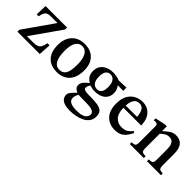

<svg xmlns="http://www.w3.org/2000/svg" viewBox="95 -1319 2388 2388"><g transform="rotate(45 1288.5 -125.0)"><path d="M425 0H32V-34L306 -425V-428H186Q131 -428 111 -399.5Q91 -371 84 -322H49L54 -473H432V-438L157 -47V-44H270Q311 -44 336 -54Q361 -64 375 -89.5Q389 -115 398 -163H435Z M733 10Q624 10 563.5 -53.5Q503 -117 503 -241Q503 -313 530.5 -368Q558 -423 609.5 -454Q661 -485 734 -485Q842 -485 901.5 -421.5Q961 -358 961 -248Q961 -121 899 -55.5Q837 10 733 10ZM737 -33Q794 -33 822 -79Q850 -125 850 -242Q850 -334 820 -389Q790 -444 729 -444Q675 -444 645 -395Q615 -346 615 -253Q615 -138 646 -85Q677 -32 737 -33Z M1188 235Q1121 235 1083.5 219.5Q1046 204 1030.5 179.5Q1015 155 1015 127Q1015 101 1035 75Q1055 49 1094 13V9Q1075 2 1055 -17Q1035 -36 1035 -65Q1035 -99 1059 -127.5Q1083 -156 1118 -183V-187Q1086 -205 1064 -236Q1042 -267 1042 -321Q1042 -373 1067.5 -409.5Q1093 -446 1136 -465Q1179 -484 1232 -484Q1262 -484 1293.5 -478.5Q1325 -473 1351 -462L1483 -467V-410L1389 -412V-408Q1399 -393 1410.5 -369Q1422 -345 1422 -307Q1422 -257 1397.5 -222.5Q1373 -188 1331 -171Q1289 -154 1236 -154Q1212 -154 1190 -158Q1168 -162 1147 -169Q1138 -157 1131 -139Q1124 -121 1124 -108Q1124 -94 1133.5 -86Q1143 -78 1169 -74Q1195 -70 1246 -70Q1316 -70 1367 -62.5Q1418 -55 1446 -29.5Q1474 -4 1474 52Q1474 103 1447.5 138.5Q1421 174 1378 195Q1335 216 1285 225.5Q1235 235 1188 235ZM1124 18Q1100 62 1100 94Q1100 135 1135.5 155Q1171 175 1249 175Q1307 175 1341.5 162Q1376 149 1391 128.5Q1406 108 1406 88Q1406 62 1390.5 48.5Q1375 35 1350 29Q1325 23 1296.5 21.5Q1268 20 1241 20Q1181 19 1158 18.5Q1135 18 1124 18ZM1237 -193Q1272 -193 1295 -218.5Q1318 -244 1318 -313Q1318 -375 1294 -409.5Q1270 -444 1226 -444Q1189 -444 1166.5 -416Q1144 -388 1144 -325Q1144 -259 1168.5 -226Q1193 -193 1237 -193Z M1750 10Q1654 10 1593 -53Q1532 -116 1532 -237Q1532 -321 1562 -376Q1592 -431 1642 -458Q1692 -485 1753 -485Q1838 -485 1890.5 -428Q1943 -371 1946 -263H1633Q1635 -165 1678 -120Q1721 -75 1783 -75Q1843 -75 1874 -96.5Q1905 -118 1929 -150L1950 -134Q1931 -96 1907 -63Q1883 -30 1845.5 -10Q1808 10 1750 10ZM1634 -303H1833Q1831 -361 1809 -402.5Q1787 -444 1738 -444Q1689 -444 1663.5 -408.5Q1638 -373 1634 -303Z M2557 0H2311V-32Q2345 -32 2360 -38.5Q2375 -45 2379 -60.5Q2383 -76 2383 -104V-278Q2383 -333 2370.5 -362Q2358 -391 2338 -401Q2318 -411 2294 -411Q2257 -411 2230 -392.5Q2203 -374 2181 -354V-104Q2181 -77 2185 -61Q2189 -45 2204.5 -38.5Q2220 -32 2255 -32V0H2009V-32Q2042 -32 2056.5 -38.5Q2071 -45 2074.5 -61Q2078 -77 2078 -104V-378Q2078 -405 2067.5 -413.5Q2057 -422 2037 -422Q2024 -422 2017 -421Q2010 -420 2010 -420V-453L2145 -482H2178V-401H2182Q2222 -437 2258 -461Q2294 -485 2341 -485Q2485 -485 2485 -302V-104Q2485 -63 2497 -47.5Q2509 -32 2557 -32Z"/></g></svg>

Font: STIX Two Text Medium
Style: Regular
Weight: 500
Designer: Ross Mills, John Hudson & Paul Hanslow, Tiro Typeworks Ltd; with prior portions MicroPress Inc., and Coen Hoffman.
Foundry: Tiro Typeworks Ltd
Version: Version 2.13 b171